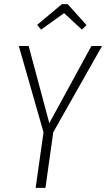

<svg xmlns="http://www.w3.org/2000/svg" viewBox="-20 -906 512 926"><path d="M178.2 -763.2 159.2 -786.1 278.8 -886.2H306.2L397 -785.2L375 -763.2L289.1 -842.8ZM472.2 -684.1 236.8 -268.1 199.2 0H151.9L189.9 -268.1L70.8 -684.1H118.2L217.8 -312L420.9 -684.1Z"/></svg>

Font: Fira Sans Compressed ExtraLight
Style: Italic
Weight: 250
Width: 3
Italic angle: -8°
Designer: Carrois Corporate & Edenspiekermann AG
Foundry: Carrois Corporate GbR & Edenspiekermann AG
Version: Version 4.203;PS 004.203;hotconv 1.0.88;makeotf.lib2.5.64775